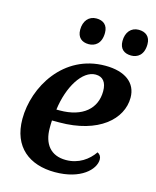

<svg xmlns="http://www.w3.org/2000/svg" viewBox="-115 -832 746 921"><g transform="rotate(15 258.5 -372.0)"><path d="M455 -625C485 -625 517 -643 517 -698C517 -736 493 -754 459 -754C421 -754 397 -725 397 -682C397 -643 420 -625 455 -625ZM244 -625C274 -625 306 -643 306 -698C306 -736 283 -754 249 -754C211 -754 187 -725 187 -682C187 -643 210 -625 244 -625ZM246 10C375 10 439 -55 439 -104C439 -119 432 -129 420 -135C392 -94 345 -60 282 -60C206 -60 168 -110 168 -188C168 -199 168 -213 169 -226H205C400 -226 505 -322 505 -429C505 -502 448 -546 349 -546C142 -546 30 -356 30 -197C30 -57 120 10 246 10ZM176 -282C191 -398 249 -493 315 -493C351 -493 370 -469 370 -425C370 -339 307 -282 192 -282Z"/></g></svg>

Font: Noto Serif SemiBold
Style: Italic
Weight: 600
Italic angle: -12°
Designer: Monotype Design Team
Foundry: Monotype Imaging Inc.
Version: Version 2.014